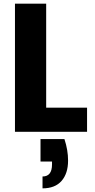

<svg xmlns="http://www.w3.org/2000/svg" viewBox="-20 -722 519 1052"><path d="M233 -132H457V0H62V-702H233ZM333 40Q353 100 353 158Q353 228 317.5 269Q282 310 213 310V245Q265 245 265 179V163H202V40Z"/></svg>

Font: MSTAGE
Style: Bold
Weight: 700
Designer: Ninad Kale (Devanagari), Jonny Pinhorn (Latin)
Foundry: Indian Type Foundry
Version: 4.004